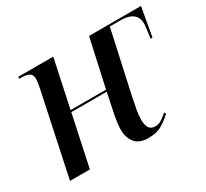

<svg xmlns="http://www.w3.org/2000/svg" viewBox="-116 -707 951 887"><g transform="rotate(-30 360.0 -263.0)"><path d="M447 10Q396 10 374.5 -18.5Q353 -47 353 -85Q353 -121 367 -186L385 -272H196L138 0H32L125 -438Q132 -472 132 -487Q132 -510 117 -518Q102 -526 74 -526H64L66 -536H252L198 -282H387L443 -536H720L693 -383H683Q688 -424 690 -437.5Q692 -451 692 -457Q692 -526 604 -526H548L474 -189Q467 -156 462.5 -129.5Q458 -103 458 -78Q458 -51 468 -36Q478 -21 501 -21Q518 -21 533.5 -31Q549 -41 566 -56L572 -48Q551 -27 521 -8.5Q491 10 447 10Z"/></g></svg>

Font: Noto Serif Display SemiCondensed Medium
Style: Italic
Weight: 500
Width: 4
Italic angle: -12°
Designer: Monotype Design Team
Foundry: Monotype Imaging Inc.
Version: Version 2.009